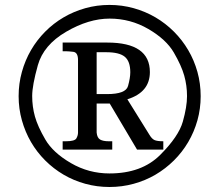

<svg xmlns="http://www.w3.org/2000/svg" viewBox="-20 -745 885 775"><path d="M421.9 -44.9Q551.8 -44.9 626.5 -119.6Q701.2 -194.3 718 -254.2Q734.9 -314 734.9 -356.9Q734.9 -399.9 723.6 -439.9Q712.4 -480 681.6 -533Q650.9 -585.9 578.9 -627.9Q506.8 -669.9 422.4 -669.9Q337.9 -669.9 246.8 -616.7Q155.8 -563.5 132.8 -481.9Q109.9 -400.4 109.9 -357.4Q109.9 -314.5 121.1 -274.4Q132.3 -234.4 163.1 -181.6Q193.8 -128.9 265.9 -86.9Q337.9 -44.9 421.9 -44.9ZM68.4 -259.3Q55.2 -306.2 55.2 -356.9Q55.2 -407.7 68.4 -454.8Q81.5 -502 105.2 -542.7Q128.9 -583.5 162.4 -617.2Q195.8 -650.9 236.6 -674.8Q277.3 -698.7 324.2 -711.9Q371.1 -725.1 421.9 -725.1Q472.7 -725.1 519.8 -711.9Q566.9 -698.7 607.7 -674.8Q648.4 -650.9 682.1 -617.2Q715.8 -583.5 739.7 -542.7Q763.7 -502 776.9 -454.8Q790 -407.7 790 -356.9Q790 -306.2 776.9 -259.3Q763.7 -212.4 739.7 -171.6Q715.8 -130.9 682.1 -97.4Q648.4 -64 607.7 -40Q566.9 -16.1 519.8 -3.2Q472.7 9.8 421.9 9.8Q371.1 9.8 324.2 -3.2Q277.3 -16.1 236.6 -40Q195.8 -64 162.4 -97.4Q128.9 -130.9 105.2 -171.6Q81.5 -212.4 68.4 -259.3ZM370.1 -365.2H412.1Q487.8 -365.2 496.8 -397.9Q505.9 -430.7 505.9 -453.1Q505.9 -497.6 483.6 -515.9Q461.4 -534.2 409.2 -534.2H370.1ZM232.9 -174.8H246.1Q281.7 -174.8 288.3 -186.5Q294.9 -198.2 294.9 -210V-502.9Q294.9 -533.7 275.4 -535.9Q255.9 -538.1 246.1 -538.1H232.9V-573.2H413.1Q585 -573.2 585 -454.1Q585 -372.6 494.1 -344.2L583 -201.2Q592.8 -184.6 603.5 -179.7Q614.3 -174.8 639.2 -174.8V-141.1H533.2L422.9 -327.1H370.1V-210Q372.1 -188.5 384.3 -181.6Q396.5 -174.8 418.9 -174.8H433.1V-141.1H232.9Z"/></svg>

Font: DroidSerif-Bold
Style: Bold
Weight: 700
Foundry: Ascender Corporation
Version: Version 1.00 build 112